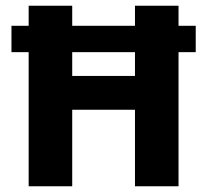

<svg xmlns="http://www.w3.org/2000/svg" viewBox="-20 -650 723 670"><path d="M80 0V-468H20V-560H80V-630H232V-560H451V-630H603V-560H663V-468H603V0H451V-267H232V0ZM451 -385V-468H232V-385Z"/></svg>

Font: Mukta Malar ExtraBold
Style: Regular
Weight: 800
Designer: Aadarsh Rajan, Girish Dalvi, Yashodeep Gholap
Foundry: Ek Type
Version: Version 2.538;PS 1.000;hotconv 16.6.51;makeotf.lib2.5.65220;